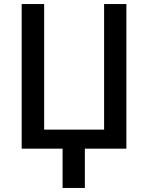

<svg xmlns="http://www.w3.org/2000/svg" viewBox="-20 -734 732 948"><path d="M604 0V-714H494V-94H198V-714H87V0H289V194H399V0Z"/></svg>

Font: Noto Sans Thai Medium
Style: Regular
Weight: 500
Designer: Monotype Design Team
Foundry: Monotype Imaging Inc.
Version: Version 1.901